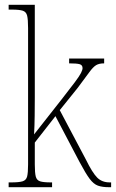

<svg xmlns="http://www.w3.org/2000/svg" viewBox="-20 -780 483 800"><path d="M16 0V-20H27Q59 -20 74 -24.5Q89 -29 93 -44.5Q97 -60 97 -95V-663Q97 -699 93 -715Q89 -731 74.5 -735.5Q60 -740 30 -740H16V-760H125V-373Q125 -342 124.5 -299Q124 -256 122 -220L236 -365Q272 -411 291.5 -437Q311 -463 317.5 -476Q324 -489 324 -496Q324 -509 312 -512.5Q300 -516 268 -516V-536H414V-516Q393 -516 380.5 -508.5Q368 -501 352 -479Q336 -457 303 -413L229 -321L338 -115Q365 -60 385 -40Q405 -20 437 -20H443V0H434Q406 0 388 -6.5Q370 -13 353.5 -35Q337 -57 312 -104L211 -296L125 -186V-95Q125 -60 129 -44.5Q133 -29 147 -24.5Q161 -20 192 -20H197V0Z"/></svg>

Font: Noto Serif Armenian Condensed Thin
Style: Regular
Weight: 100
Width: 3
Designer: Monotype Design Team
Foundry: Monotype Imaging Inc.
Version: Version 2.008; ttfautohint (v1.8.4.7-5d5b)